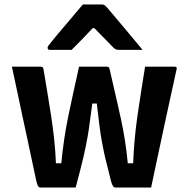

<svg xmlns="http://www.w3.org/2000/svg" viewBox="-20 -835 840 855"><path d="M332 -538H456Q459 -538 461.5 -537Q464 -536 465.5 -534Q467 -532 468 -527Q483 -462 495.5 -408Q508 -354 518.5 -305.5Q529 -257 536.5 -209Q544 -161 549 -108H573Q575 -162 580 -216.5Q585 -271 593 -325.5Q601 -380 609.5 -434Q618 -488 626 -538Q647 -538 669 -538Q691 -538 713.5 -538Q736 -538 756 -538Q760 -538 762.5 -537.5Q765 -537 766.5 -534Q768 -531 766 -525Q752 -462 738 -397Q724 -332 709.5 -265.5Q695 -199 681 -132Q667 -65 653 0Q635 0 615 0Q595 0 574 0Q553 0 533 0Q513 0 495 0Q488 0 484 -5Q480 -10 475 -26Q464 -72 456 -102.5Q448 -133 443 -157Q438 -181 433 -208.5Q428 -236 423 -274.5Q418 -313 411 -374H391Q384 -324 379.5 -289Q375 -254 370.5 -228.5Q366 -203 361.5 -181Q357 -159 351.5 -135Q346 -111 337.5 -78.5Q329 -46 317 0Q294 0 265.5 0Q237 0 210 0Q183 0 161 0Q154 0 150 -5.5Q146 -11 142 -28Q132 -72 122 -121.5Q112 -171 100.5 -222.5Q89 -274 78 -327Q67 -380 55.5 -433Q44 -486 33 -538Q53 -538 74.5 -538Q96 -538 118 -538Q140 -538 161 -538Q165 -538 167.5 -537Q170 -536 171.5 -533.5Q173 -531 174 -525Q183 -472 191.5 -420Q200 -368 208 -316.5Q216 -265 221.5 -213Q227 -161 229 -108H253Q258 -160 265.5 -212Q273 -264 284 -317Q295 -370 307 -425Q319 -480 332 -538ZM349 -815Q370 -815 391.5 -815Q413 -815 434 -815Q442 -815 447 -811Q452 -807 464 -793Q471 -784 489 -763.5Q507 -743 529 -716Q551 -689 574 -662Q597 -635 615 -613Q589 -613 564 -613Q539 -613 513 -613Q502 -613 496.5 -615Q491 -617 484 -624Q473 -635 447.5 -661.5Q422 -688 379 -731L429 -710H367L415 -733Q375 -690 348 -662.5Q321 -635 299 -613H202Q198 -613 196 -614Q194 -615 193 -617.5Q192 -620 192 -622Q192 -627 195 -631Q198 -635 210 -650Q221 -664 240 -686.5Q259 -709 280.5 -734Q302 -759 320 -781Q338 -803 349 -815Z"/></svg>

Font: Recursive
Style: Bold
Weight: 700
Version: Version 1.085